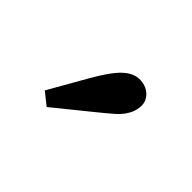

<svg xmlns="http://www.w3.org/2000/svg" viewBox="-47 -900 495 495"><g transform="rotate(45 200.0 -653.0)"><path d="M249 -763.2Q272 -763.2 286.6 -750.5Q309.6 -730.5 297.4 -695.3Q289.6 -674.3 269 -655.8Q248 -637.7 226.1 -620.1L130.9 -543L97.2 -569.8L154.8 -670.9Q183.6 -721.7 205.1 -742.2Q226.6 -762.7 249 -763.2Z"/></g></svg>

Font: SourceSerifPro-Bold
Style: Bold
Weight: 700
Designer: Frank Grießhammer
Foundry: Adobe Systems Incorporated
Version: Version 1.014;PS Version 1.0;hotconv 1.0.73;makeotf.lib2.5.5